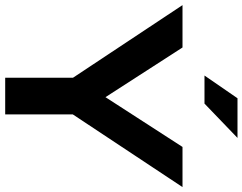

<svg xmlns="http://www.w3.org/2000/svg" viewBox="-126 -838 957 758"><g transform="rotate(90 353.0 -458.5)"><path d="M280.3 0V-267.8L-6.3 -700H161L357.1 -395.9L553.6 -700H712.1L425.2 -267V0ZM271.7 -786.8 361.4 -917.1H518L382.5 -786.8Z"/></g></svg>

Font: Red Hat Display
Style: Regular
Weight: 300
Designer: Pentagram, MCKL
Foundry: Pentagram, MCKL
Version: Version 1.023